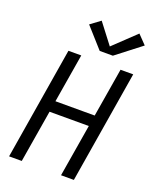

<svg xmlns="http://www.w3.org/2000/svg" viewBox="-176 -1083 952 1181"><g transform="rotate(20 300.0 -492.0)"><path d="M32 0 153 -735H237L184 -416H441L494 -735H577L456 0H372L429 -343H172L115 0ZM334 -800 217 -931 282 -979 383 -847 527 -984 583 -926 420 -800Z"/></g></svg>

Font: Iosevka SS04 Extended Oblique
Style: Regular
Weight: 400
Width: 7
Italic angle: -9°
Monospace: yes
Designer: Belleve Invis
Foundry: Belleve Invis
Version: Version 19.0.0; ttfautohint (v1.8.4)